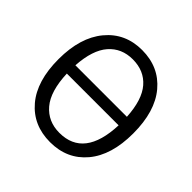

<svg xmlns="http://www.w3.org/2000/svg" viewBox="-179 -869 1049 1049"><g transform="rotate(45 346.0 -344.0)"><path d="M346 -700Q477 -700 555.5 -606.5Q634 -513 634 -343Q634 -175 555.5 -81.5Q477 12 346 12Q215 12 136.5 -80.5Q58 -173 58 -342Q58 -509 137 -604.5Q216 -700 346 -700ZM346 -628Q260 -628 207.5 -568Q155 -508 147 -383H545Q538 -508 486 -568Q434 -628 346 -628ZM346 -60Q536 -60 546 -318H146Q151 -186 204.5 -123Q258 -60 346 -60Z"/></g></svg>

Font: FiraGO Book
Style: Regular
Weight: 350
Designer: bBox Type
Foundry: bBox Type GmbH
Version: Version 1.001;PS 001.001;hotconv 1.0.88;makeotf.lib2.5.64775